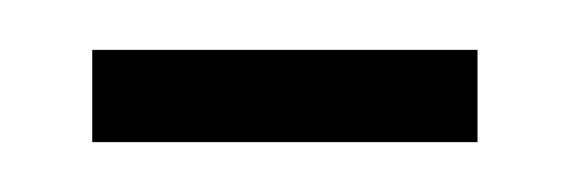

<svg xmlns="http://www.w3.org/2000/svg" viewBox="-20 -278 236 77"><path d="M17 -221H171.5V-258H17Z"/></svg>

Font: Anybody ExtraCondensed Light
Style: Regular
Weight: 300
Width: 2
Version: Version 1.113;gftools[0.9.25]